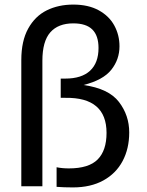

<svg xmlns="http://www.w3.org/2000/svg" viewBox="-20 -813 640 838"><path d="M73 -551Q73 -634 103 -688.2Q133 -742.5 184 -767.8Q235 -793 300 -793Q365.5 -793 411 -768Q456.5 -743 479 -701.5Q501.5 -660 501.5 -611Q501.5 -553.5 465.8 -508.5Q430 -463.5 344.5 -442Q454.5 -426.5 499.2 -368Q544 -309.5 544 -235Q544 -164.5 515.2 -110.2Q486.5 -56 431.2 -25.5Q376 5 298 5Q258.5 5 227 2.5V-83Q251.5 -78 280.5 -78Q367.5 -78 406.2 -117Q445 -156 445 -233Q445 -388.5 265.5 -386H245V-470H265Q336 -470 373 -504.2Q410 -538.5 410 -603.5Q410 -657.5 383 -684.2Q356 -711 300 -711Q234 -711 199.5 -671.8Q165 -632.5 165 -548V0H73Z"/></svg>

Font: SplineSansMono30
Style: Regular
Weight: 400
Designer: Eben Sorkin, Mirko Velimirovic
Foundry: Sorkin Type
Version: Version 1.000